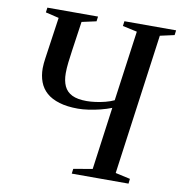

<svg xmlns="http://www.w3.org/2000/svg" viewBox="-83 -820 845 896"><g transform="rotate(10 340.0 -371.5)"><path d="M316 0 319 -23 408.5 -38.5 449 -335Q425 -325.5 397 -318.5Q369 -311.5 341.5 -307.5Q314 -303.5 291.5 -303.5Q240 -303.5 202.8 -314.8Q165.5 -326 142.2 -346.5Q119 -367 108 -396.2Q97 -425.5 97 -461Q97 -472 98.2 -484Q99.5 -496 101 -507.5L129.5 -705L66.5 -720L69.5 -743H309.5L306.5 -720L238 -705L218 -567Q213.5 -535.5 210.2 -508Q207 -480.5 207 -457Q207 -421 218.5 -396Q230 -371 255.8 -358.2Q281.5 -345.5 325.5 -345.5Q343.5 -345.5 366.5 -348.5Q389.5 -351.5 412.8 -357.5Q436 -363.5 454 -372L500 -705L431.5 -720L434.5 -743H679.5L676.5 -720L609 -705L517.5 -38.5L587.5 -23L585 0Z"/></g></svg>

Font: Merriweather 120pt
Style: Italic
Weight: 400
Italic angle: -7.8°
Version: Version 2.101